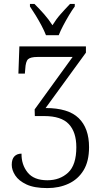

<svg xmlns="http://www.w3.org/2000/svg" viewBox="-20 -951 532 981"><path d="M215 -771Q206 -794 192 -820.5Q178 -847 162 -873Q146 -899 133 -918V-931H156Q183 -904 205.5 -878.5Q228 -853 248 -822Q267 -853 289.5 -878.5Q312 -904 338 -931H362V-918Q348 -899 332.5 -873Q317 -847 303 -820.5Q289 -794 280 -771ZM222 10Q155 10 115.5 -8.5Q76 -27 58 -54.5Q40 -82 40 -109Q40 -138 53.5 -152Q67 -166 90 -166Q89 -110 121 -70Q153 -30 222 -30Q286 -30 328 -69Q370 -108 370 -199Q370 -276 331.5 -317Q293 -358 206 -358H158L157 -392L351 -660H172Q136 -660 123.5 -648.5Q111 -637 109 -598L107 -575H74L79 -714H419V-682L213 -399Q329 -399 382 -347.5Q435 -296 435 -199Q435 -127 407 -81Q379 -35 330.5 -12.5Q282 10 222 10Z"/></svg>

Font: Noto Serif Condensed Light
Style: Regular
Weight: 300
Width: 3
Designer: Monotype Design Team
Foundry: Monotype Imaging Inc.
Version: Version 2.013